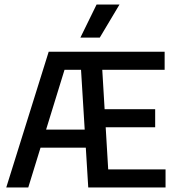

<svg xmlns="http://www.w3.org/2000/svg" viewBox="-20 -822 769 842"><path d="M7.5 0 193.5 -595H379.5V-516H263L104 0ZM108.5 -174.5 128 -253.5H383.5V-174.5ZM367 0 330.5 -595H702V-516H428.5L454.5 -79H706V0ZM411.5 -264V-343H660.5V-264ZM332.5 -657 403.5 -802H504L417.5 -657Z"/></svg>

Font: Encode Sans SC Condensed Medium
Style: Regular
Weight: 500
Width: 3
Designer: Multiple Designers
Foundry: Impallari Type
Version: Version 3.002